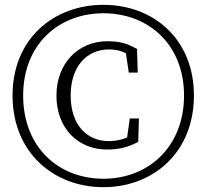

<svg xmlns="http://www.w3.org/2000/svg" viewBox="-20 -761 856 796"><path d="M409 -20C222 -20 76 -151 76 -365C76 -576 222 -706 409 -706C597 -706 743 -575 743 -365C743 -154 597 -20 409 -20ZM409 15C615 15 784 -129 784 -365C784 -600 615 -741 409 -741C202 -741 32 -600 32 -365C32 -129 202 15 409 15ZM425 -141C472 -141 513 -151 553 -173L556 -270H518L507 -191C481 -180 454 -176 431 -176C339 -176 273 -244 273 -365C273 -485 339 -556 432 -556C457 -556 479 -552 502 -540L514 -460H551L548 -558C508 -581 476 -590 425 -590C304 -590 214 -498 214 -365C214 -232 300 -141 425 -141Z"/></svg>

Font: Kiri Minchoo Light
Style: Regular
Weight: 300
Designer: Ryoko NISHIZUKA 西塚涼子 (kana & ideographs); Frank Grießhammer (Latin, Greek & Cyrillic);
akenotsuki.com/eyeben/fonts/ (U+
Foundry: Adobe
akenotsuki.com/eyeben/fonts/
Version: Version 4.002;hotconv 1.0.119;makeotfexe 2.5.65604